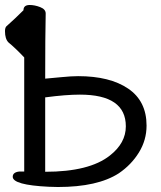

<svg xmlns="http://www.w3.org/2000/svg" viewBox="-21 -731 645 769"><path d="M160 -43Q337 -43 419 -108Q483 -158 483 -225Q483 -352 299 -352Q243 -352 160 -341ZM211 18 174 17Q30 10 30 -23Q30 -41 56 -44H76V-501Q40 -539 13 -561Q-1 -575 -1 -606Q-1 -619 4 -625Q40 -657 73 -690Q73 -711 98 -711Q118 -711 140 -702.5Q162 -694 162 -677Q160 -588 160 -416Q185 -418 225 -422Q265 -426 292 -426Q419 -426 492.5 -376Q566 -326 566 -228Q566 -170 535.5 -120.5Q505 -71 455 -37Q370 18 211 18Z"/></svg>

Font: LXGW WenKai Medium
Style: Regular
Weight: 500
Designer: LXGW / Fontworks Inc.
Foundry: LXGW / Fontworks Inc.
Version: Version 1.501; October 10, 2024